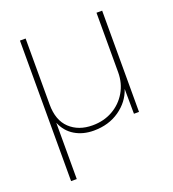

<svg xmlns="http://www.w3.org/2000/svg" viewBox="-128 -598 804 891"><g transform="rotate(-20 274.0 -153.0)"><path d="M71 194V-500H99V-174Q99 -96 142 -55.5Q185 -15 254 -15Q310 -15 354 -40Q398 -65 423.5 -108.5Q449 -152 449 -206V-500H477V0H452L451 -123Q432 -65 378.5 -27.5Q325 10 251 10Q198 10 158 -14Q118 -38 99 -84V194Z"/></g></svg>

Font: Prodigy Sans ExtraLight
Style: Regular
Weight: 200
Designer: Wei Huang
Foundry: Wei Huang
Version: Version 1.003; ttfautohint (v1.8.3)